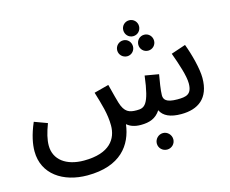

<svg xmlns="http://www.w3.org/2000/svg" viewBox="-120 -844 1497 1248"><g transform="rotate(-15 628.5 -220.0)"><path d="M843 -565C873 -565 896 -589 896 -619C896 -648 873 -672 843 -672C813 -672 790 -648 790 -619C790 -589 813 -565 843 -565ZM772 -449C801 -449 824 -473 824 -502C824 -532 801 -556 772 -556C742 -556 718 -532 718 -502C718 -473 742 -449 772 -449ZM913 -449C943 -449 966 -473 966 -502C966 -532 943 -556 913 -556C883 -556 860 -532 860 -502C860 -473 883 -449 913 -449ZM322 232C546 232 632 111 649 -25C671 -6 701 5 742 5C802 5 844 -11 875 -58C895 -16 941 5 1014 5C1127 5 1207 -49 1207 -187C1207 -249 1180 -352 1153 -423L1055 -390C1084 -310 1112 -226 1112 -176C1112 -101 1073 -94 1014 -94C937 -94 923 -118 923 -146C923 -178 934 -244 941 -283L848 -299C824 -104 792 -94 740 -94C691 -94 659 -104 638 -173C631 -194 624 -225 604 -301L505 -275C530 -192 553 -120 553 -42C553 46 501 133 325 133C207 133 128 76 128 -20C128 -60 139 -105 161 -163L74 -195C40 -116 29 -55 29 -8C29 146 159 232 322 232ZM866 204C896 204 921 180 921 149C921 119 896 93 866 93C835 93 810 119 810 149C810 180 835 204 866 204Z"/></g></svg>

Font: Noto Sans Arabic UI Md
Style: Regular
Weight: 500
Designer: Monotype Design Team, Nadine Chahine and Nizar Qandah
Foundry: Monotype Imaging Inc.
Version: Version 2.010